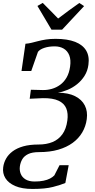

<svg xmlns="http://www.w3.org/2000/svg" viewBox="-49 -1012 640 1290"><path d="M169.5 257.5Q99 257.5 53.2 237.8Q7.5 218 -12.8 185Q-33 152 -27.5 111.5Q-23.5 81 -8.2 53.8Q7 26.5 35.5 5Q64 -16.5 107.2 -28.8Q150.5 -41 210.5 -41Q263 -41 303.5 -57.5Q344 -74 370 -109.8Q396 -145.5 403.5 -202.5Q410 -249 396.5 -283Q383 -317 344.8 -335.2Q306.5 -353.5 239 -352.5L150.5 -348.5L158.5 -409L239 -407Q269.5 -406.5 299.5 -415Q329.5 -423.5 355.2 -442.2Q381 -461 398.5 -491.2Q416 -521.5 422 -564.5Q428.5 -610 416.5 -640.2Q404.5 -670.5 378.8 -685.5Q353 -700.5 318.5 -700.5Q278.5 -700.5 248.2 -690.2Q218 -680 206 -663.5L161 -535H95.5L122 -718Q142.5 -719.5 163 -724.5Q183.5 -729.5 207.2 -735.8Q231 -742 259.5 -746.5Q288 -751 325 -751Q404 -751 455.8 -730.8Q507.5 -710.5 530.2 -671.8Q553 -633 545 -576.5Q539.5 -535 519 -502.5Q498.5 -470 469.2 -446.5Q440 -423 406 -408.8Q372 -394.5 339.5 -389Q409.5 -389 455.2 -366Q501 -343 521 -303.2Q541 -263.5 534 -212Q527.5 -163 503.5 -122.2Q479.5 -81.5 439 -52Q398.5 -22.5 342.2 -6.2Q286 10 213.5 10Q166.5 10 139.5 23.5Q112.5 37 100.2 58.8Q88 80.5 84.5 106Q81 132 90 155.2Q99 178.5 122.2 193Q145.5 207.5 184 207.5Q217.5 207.5 243.2 202.2Q269 197 287 187.5Q305 178 316 166.5L351 98H412.5L390 217.5Q359 230.5 307 244Q255 257.5 169.5 257.5ZM297 -812.5 202.5 -972 238 -992.5Q264 -966.5 290 -940.2Q316 -914 341.5 -887.5Q375.5 -914 411.5 -940Q447.5 -966 484 -992L516 -971L368 -812.5Z"/></svg>

Font: Merriweather 48pt Medium
Style: Italic
Weight: 500
Italic angle: -7.8°
Version: Version 2.101